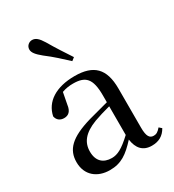

<svg xmlns="http://www.w3.org/2000/svg" viewBox="-200 -941 966 1068"><g transform="rotate(-30 282.5 -407.0)"><path d="M329 -630C299 -676 268 -722 235 -779C213 -815 196 -829 174 -829C155 -829 135 -814 135 -790C135 -770 151 -751 184 -724C233 -687 271 -651 310 -615ZM459 14C503 14 535 -3 557 -42L541 -56C524 -36 512 -29 496 -29C470 -29 456 -46 456 -104V-355C456 -483 400 -537 279 -537C158 -537 81 -486 64 -402C69 -377 87 -363 113 -363C140 -363 160 -378 165 -420L179 -493C204 -502 227 -505 250 -505C329 -505 362 -475 362 -365V-321C320 -310 274 -298 235 -287C97 -247 49 -196 49 -116C49 -32 109 15 189 15C263 15 306 -17 364 -80C372 -21 402 14 459 14ZM362 -111C302 -55 268 -38 232 -38C178 -38 143 -68 143 -130C143 -189 176 -232 257 -263C287 -274 324 -285 362 -295Z"/></g></svg>

Font: Noto Serif JP Medium
Style: Regular
Weight: 500
Designer: Ryoko NISHIZUKA 西塚涼子 (kana & ideographs); Frank Grießhammer (Latin, Greek & Cyrillic); Wenlong ZHANG 张文龙 (bopomofo); San
Foundry: Adobe
Version: Version 2.001;hotconv 1.1.0;makeotfexe 2.6.0